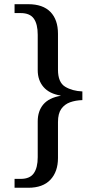

<svg xmlns="http://www.w3.org/2000/svg" viewBox="-20 -762 458 907"><path d="M48.8 125V83H78.1Q121.1 83 139.6 56.6Q158.2 30.3 158.2 -19.5V-188.5Q158.2 -237.3 184.6 -268.6Q210.9 -299.8 266.6 -309.6V-310.5Q212.9 -319.3 185.5 -351.1Q158.2 -382.8 158.2 -430.7V-597.7Q158.2 -648.4 139.6 -674.3Q121.1 -700.2 78.1 -700.2H48.8V-742.2H113.3Q182.6 -742.2 218.3 -705.6Q253.9 -668.9 253.9 -602.5V-432.6Q253.9 -373 287.6 -352.5Q321.3 -332 369.1 -330.1V-289.1Q336.9 -288.1 311 -278.8Q285.2 -269.5 269.5 -247.6Q253.9 -225.6 253.9 -185.5V-15.6Q253.9 48.8 218.3 86.9Q182.6 125 113.3 125Z"/></svg>

Font: Noto Serif Todhri
Style: Regular
Weight: 400
Designer: Mikhail Merkuryev
Version: Version 1.000; ttfautohint (v1.8.4.7-5d5b)